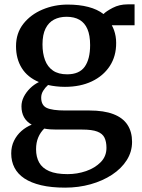

<svg xmlns="http://www.w3.org/2000/svg" viewBox="-20 -591 653 881"><path d="M279 270Q215.5 270 169 259Q122.5 248 92 227.8Q61.5 207.5 46.5 178.5Q31.5 149.5 31.5 113Q31.5 81 44.2 55Q57 29 78.2 10.2Q99.5 -8.5 125.5 -19Q102 -32 90.2 -53.2Q78.5 -74.5 78.5 -103Q78.5 -125.5 89.2 -146.8Q100 -168 118 -185.8Q136 -203.5 158.5 -214.5Q106 -236.5 79.8 -278.8Q53.5 -321 53.5 -379Q53.5 -439 87.2 -481.8Q121 -524.5 175 -547.2Q229 -570 290.5 -570Q343.5 -570 385 -559.2Q426.5 -548.5 455 -526.5Q466.5 -539 497.2 -555Q528 -571 565.5 -571H597.5V-475H493Q499 -464.5 503.5 -451.8Q508 -439 510.5 -424.5Q513 -410 513 -394.5Q513.5 -333.5 483.8 -288Q454 -242.5 401.2 -217.5Q348.5 -192.5 278 -192.5Q257 -192.5 237.5 -194.8Q218 -197 200.5 -201Q187 -189 178 -174.2Q169 -159.5 169 -143Q169 -108 194.2 -96Q219.5 -84 279.5 -84H390.5Q457 -84 500.5 -67.2Q544 -50.5 565 -18.2Q586 14 586 60Q586 105.5 561.5 144Q537 182.5 494 210.8Q451 239 395.8 254.5Q340.5 270 279 270ZM290 208Q334.5 208 375 194Q415.5 180 442 153.2Q468.5 126.5 468.5 87.5Q468.5 59.5 459.5 40.8Q450.5 22 426.5 12.8Q402.5 3.5 357 3.5H239.5Q224 3.5 209.8 2.5Q195.5 1.5 183 -1Q165.5 16 155.5 39.5Q145.5 63 145.5 94Q145.5 129 159.5 154.5Q173.5 180 205.2 194Q237 208 290 208ZM288 -250Q344 -250 368.8 -285Q393.5 -320 393.5 -384Q393.5 -429 381.2 -457.5Q369 -486 345 -500Q321 -514 285.5 -514Q252.5 -514 227.8 -501Q203 -488 189 -460Q175 -432 175 -387Q175 -346.5 186.5 -315.5Q198 -284.5 223 -267.2Q248 -250 288 -250Z"/></svg>

Font: Merriweather Light 18pt SemiBold
Style: Regular
Weight: 600
Version: Version 2.100